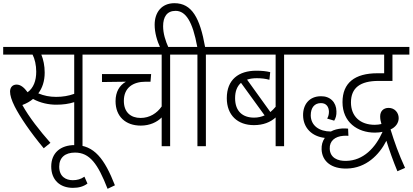

<svg xmlns="http://www.w3.org/2000/svg" viewBox="-20 -916 2585 1203"><path d="M254 13 296 -21C228 -98 162 -182 120 -258C146 -268 168 -280 187 -296C234 -270 287 -260 332 -260C375 -260 411 -265 445 -276V0H497V-574H596V-622H0V-574H184C198 -547 207 -508 207 -467C207 -410 190 -365 153 -338C131 -368 109 -386 84 -386C59 -386 43 -369 43 -342C43 -319 52 -289 72 -249C105 -184 169 -89 254 13ZM332 -309C291 -309 256 -316 220 -331C245 -364 260 -407 260 -461C260 -504 252 -542 239 -574H445V-328C409 -315 372 -309 332 -309Z M654 267 700 245C635 79 570 -7 449 -7C358 -7 301 43 301 127C301 210 354 261 437 261C473 261 503 253 528 234L509 191C486 207 463 213 436 213C392 213 351 190 351 128C351 71 388 40 450 40C542 40 593 110 654 267Z M1145 -574V-622H583V-574H993V-249C964 -207 918 -177 861 -177C800 -177 756 -212 756 -284C756 -366 813 -404 892 -404H923L927 -452H619V-402L769 -404C728 -381 704 -340 704 -282C704 -186 767 -129 862 -129C919 -129 964 -151 993 -180V0H1046V-574Z M1270 -574H1369V-622H1265C1233 -802 1183 -896 1073 -896C993 -896 949 -839 949 -761C949 -711 964 -660 985 -615H1037C1016 -661 1002 -707 1002 -752C1002 -810 1026 -848 1080 -848C1144 -848 1187 -781 1216 -622H1132V-574H1217V0H1270Z M1859 -574V-622H1355V-574H1707V-247C1697 -235 1686 -224 1674 -214L1528 -417C1545 -423 1566 -426 1589 -426C1617 -426 1644 -423 1668 -416L1673 -464C1648 -470 1621 -473 1586 -473C1475 -473 1401 -417 1401 -301C1401 -194 1469 -132 1571 -132C1629 -132 1674 -150 1707 -180V0H1760V-574ZM1453 -301C1453 -345 1466 -376 1490 -397L1638 -193C1618 -184 1596 -179 1572 -179C1502 -179 1453 -217 1453 -301Z M2155 140C2273 137 2355 56 2401 -34C2420 27 2443 92 2470 157L2518 136C2478 49 2451 -27 2427 -105C2459 -119 2478 -146 2478 -176C2478 -210 2453 -240 2415 -240C2382 -240 2362 -219 2362 -187C2362 -170 2365 -155 2370 -139C2357 -136 2343 -134 2328 -134C2237 -134 2179 -187 2179 -274C2179 -366 2237 -409 2352 -409H2439V-574H2545V-622H1845V-574H2387V-457H2345C2203 -457 2126 -397 2126 -276C2126 -151 2219 -85 2329 -85C2348 -85 2363 -87 2377 -90C2332 11 2256 90 2150 92C2095 94 2048 72 2046 16C2044 -33 2079 -61 2131 -65C2142 -66 2153 -66 2163 -65L2161 -110C2150 -111 2137 -112 2123 -111C2097 -109 2073 -103 2053 -92C1980 -92 1928 -129 1927 -193C1927 -241 1950 -270 1991 -270C2026 -270 2040 -245 2041 -217C2041 -201 2038 -187 2030 -173L2074 -160C2084 -177 2089 -194 2088 -219C2087 -276 2048 -314 1991 -313C1917 -313 1878 -260 1879 -193C1880 -115 1934 -61 2015 -52C2000 -30 1994 -7 1995 20C1998 96 2058 143 2155 140Z"/></svg>

Font: Noto Sans Devanagari SemiCondensed Light
Style: Regular
Weight: 300
Width: 4
Designer: Jelle Bosma - Monotype Design Team
Foundry: Monotype Imaging Inc.
Version: Version 2.004